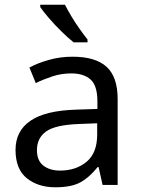

<svg xmlns="http://www.w3.org/2000/svg" viewBox="-20 -786 601 816"><path d="M288 -545Q386 -545 433 -502Q480 -459 480 -365V0H416L399 -76H395Q360 -32 321.5 -11Q283 10 215 10Q142 10 94 -28.5Q46 -67 46 -149Q46 -229 109 -272.5Q172 -316 303 -320L394 -323V-355Q394 -422 365 -448Q336 -474 283 -474Q241 -474 203 -461.5Q165 -449 132 -433L105 -499Q140 -518 188 -531.5Q236 -545 288 -545ZM314 -259Q214 -255 175.5 -227Q137 -199 137 -148Q137 -103 164.5 -82Q192 -61 235 -61Q303 -61 348 -98.5Q393 -136 393 -214V-262ZM256 -766Q267 -744 283.5 -716.5Q300 -689 318.5 -663Q337 -637 352 -618V-606H293Q270 -624 241 -652.5Q212 -681 187.5 -709.5Q163 -738 151 -756V-766Z"/></svg>

Font: Noto Sans Symbols 2
Style: Regular
Weight: 400
Designer: Monotype Design Team
Foundry: Monotype Imaging Inc.
Version: Version 2.008; ttfautohint (v1.8.4.7-5d5b)